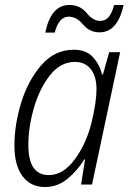

<svg xmlns="http://www.w3.org/2000/svg" viewBox="-20 -742 519 772"><path d="M200 -611Q217 -675 256 -675Q288 -675 314 -643.5Q340 -612 380 -612Q453 -612 477 -722H439Q429 -686 415.5 -672Q402 -658 383 -658Q354 -658 328 -690Q302 -722 259 -722Q185 -722 162 -611ZM94 -159Q94 -231 116.5 -308.5Q139 -386 181 -439.5Q223 -493 281 -493Q322 -493 345 -464Q368 -435 368 -384Q368 -331 348 -249Q327 -164 280.5 -101Q234 -38 176 -38Q94 -38 94 -159ZM319 -101H322L306 0H350L463 -532H419L394 -443H390Q381 -482 354 -512Q327 -542 277 -542Q200 -542 146.5 -480.5Q93 -419 65.5 -330Q38 -241 38 -157Q38 -77 70.5 -33.5Q103 10 161 10Q212 10 252 -23.5Q292 -57 319 -101Z"/></svg>

Font: Noto Sans UI SemiCondensed Light
Style: Italic
Weight: 300
Width: 4
Designer: Monotype Design Team
Foundry: Monotype Imaging Inc.
Version: 1.001